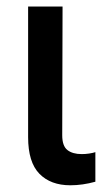

<svg xmlns="http://www.w3.org/2000/svg" viewBox="-20 -550 307 577"><path d="M168 -530.3 167 -143.6Q167 -111.3 182.6 -99.1Q198.2 -86.9 225.6 -86.9Q236.8 -86.9 248 -88.6Q259.3 -90.3 266.6 -92.8V-3.9Q228 6.8 191.4 6.8Q132.3 6.8 98.4 -27.8Q64.5 -62.5 64.5 -137.7V-530.3Z"/></svg>

Font: Pretendard GOV Medium
Style: Regular
Weight: 500
Designer: Base glyphs from Inter by Rasmus Andersson; Hangeul glyphs from Noto Sans CJK(Source Han Sans) by Jang Soo-young and Kan
Foundry: Kil Hyung-jin
Version: Version 1.309